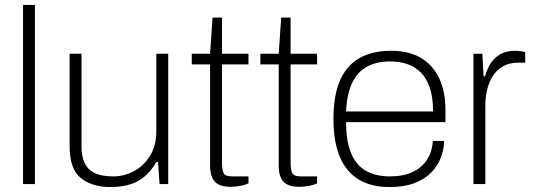

<svg xmlns="http://www.w3.org/2000/svg" viewBox="-20 -743 2154 775"><path d="M73 0V-723H121V0Z M426 12Q351 12 306 -24.5Q261 -61 261 -153V-526H309V-153Q309 -115 319 -91Q329 -67 346.5 -54Q364 -41 387.5 -36Q411 -31 438 -31Q481 -31 520.5 -52Q560 -73 585.5 -114Q611 -155 611 -213V-526H659V0H624L618 -89H611Q587 -48 558 -26Q529 -4 495.5 4Q462 12 426 12Z M910 11Q879 11 861 1Q843 -9 835.5 -28.5Q828 -48 828 -74V-483H754V-526H828L838 -672H876V-526H983V-483H876V-88Q876 -58 882.5 -44.5Q889 -31 917 -31H983V-3Q973 2 960 5Q947 8 934 9.5Q921 11 910 11Z M1187 11Q1156 11 1138 1Q1120 -9 1112.5 -28.5Q1105 -48 1105 -74V-483H1031V-526H1105L1115 -672H1153V-526H1260V-483H1153V-88Q1153 -58 1159.5 -44.5Q1166 -31 1194 -31H1260V-3Q1250 2 1237 5Q1224 8 1211 9.5Q1198 11 1187 11Z M1551 12Q1480 12 1429.5 -17.5Q1379 -47 1352.5 -108Q1326 -169 1326 -263Q1326 -358 1352.5 -418.5Q1379 -479 1431 -508.5Q1483 -538 1559 -538Q1631 -538 1679.5 -509Q1728 -480 1753 -426.5Q1778 -373 1778 -300V-250H1377Q1377 -170 1398.5 -121.5Q1420 -73 1459.5 -52Q1499 -31 1554 -31Q1600 -31 1632 -43Q1664 -55 1684.5 -75Q1705 -95 1715.5 -121Q1726 -147 1727 -174H1773Q1772 -140 1759.5 -107Q1747 -74 1721 -47Q1695 -20 1653 -4Q1611 12 1551 12ZM1377 -293H1728Q1728 -350 1715 -388.5Q1702 -427 1678.5 -450.5Q1655 -474 1623.5 -484.5Q1592 -495 1554 -495Q1499 -495 1460.5 -473.5Q1422 -452 1401 -407.5Q1380 -363 1377 -293Z M1891 0V-526H1927L1932 -435H1938Q1944 -459 1957.5 -482.5Q1971 -506 1996 -522Q2021 -538 2059 -538Q2073 -538 2084 -536Q2095 -534 2100 -532V-490H2072Q2035 -490 2009.5 -475Q1984 -460 1968.5 -435Q1953 -410 1946 -379.5Q1939 -349 1939 -318V0Z"/></svg>

Font: Archivo SemiBold Thin
Style: Regular
Weight: 250
Version: Version 2.001